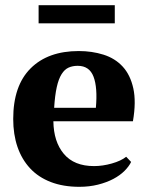

<svg xmlns="http://www.w3.org/2000/svg" viewBox="-20 -709 577 741"><path d="M31 0ZM486 -84Q478 -67 460.5 -49.5Q443 -32 417.5 -18.5Q392 -5 358.5 3.5Q325 12 286 12Q224 12 176 -6.5Q128 -25 96 -59.5Q64 -94 47.5 -142Q31 -190 31 -250Q31 -378 98 -445Q165 -512 284 -512Q335 -512 379.5 -498Q424 -484 453.5 -452Q483 -420 494.5 -368Q506 -316 493 -241H186Q187 -162 226.5 -115Q266 -68 343 -68Q376 -68 411.5 -78Q447 -88 467 -104ZM280 -455Q260 -455 244.5 -448Q229 -441 217.5 -422.5Q206 -404 199 -372.5Q192 -341 189 -293H350Q357 -371 341 -413Q325 -455 280 -455ZM129 -619V-689H423V-619Z"/></svg>

Font: PT Serif
Style: Bold
Weight: 700
Designer: A.Korolkova, O.Umpeleva, V.Yefimov
Foundry: ParaType Ltd
Version: Version 1.000W OFL; ttfautohint (v1.6)